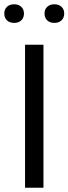

<svg xmlns="http://www.w3.org/2000/svg" viewBox="-35 -877 320 897"><path d="M82 0V-668H168V0ZM31 -770Q10 -770 -2.5 -782Q-15 -794 -15 -814Q-15 -833 -2.5 -845Q10 -857 31 -857Q52 -857 64.5 -845Q77 -833 77 -814Q77 -794 64.5 -782Q52 -770 31 -770ZM219 -770Q198 -770 185.5 -782Q173 -794 173 -814Q173 -833 185.5 -845Q198 -857 219 -857Q240 -857 252.5 -845Q265 -833 265 -814Q265 -794 252.5 -782Q240 -770 219 -770Z"/></svg>

Font: Celebes
Style: Regular
Weight: 400
Designer: Anugrah Pasau
Foundry: Lafontype
Version: Version 1.000; ttfautohint (v1.8.4)